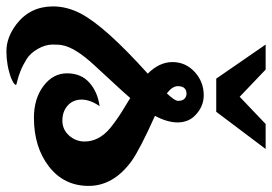

<svg xmlns="http://www.w3.org/2000/svg" viewBox="-192 -628 869 614"><g transform="rotate(90 243.0 -320.5)"><path d="M78 -735H158L245 -652L332 -735H412L293 -577H187ZM451 -306Q530 -248 530 -169Q530 -90 468 -42Q406 6 312 6Q251 6 210.5 -24.5Q170 -55 170 -100Q170 -145 200 -171.5Q230 -198 275 -204Q254 -174 254 -146.5Q254 -119 273 -102Q292 -85 321 -85Q350 -85 369 -106.5Q388 -128 388 -156Q388 -202 345 -238Q319 -259 289 -277.5Q259 -296 257 -297Q253 -300 249 -302Q231 -281 197 -244.5Q163 -208 143 -186Q87 -125 80 -84Q78 -76 78 -53.5Q78 -31 91.5 -7Q105 17 124 29Q143 41 161.5 48.5Q180 56 193.5 59Q207 62 207 63Q207 70 185 79Q144 94 99.5 94Q55 94 13 62Q-44 18 -44 -55Q-44 -100 -21 -144Q20 -222 171 -358Q134 -395 134 -437Q134 -479 165.5 -508Q197 -537 240 -537Q279 -537 308 -506Q327 -485 327 -453Q327 -421 306 -381Q413 -333 451 -306ZM234 -419Q258 -444 258 -455Q258 -480 236 -482Q211 -482 211 -454Q211 -437 234 -419Z"/></g></svg>

Font: Lily Script One
Style: Regular
Weight: 400
Designer: Julia Petretta
Foundry: Julia Petretta
Version: Version 1.002;PS 001.001;hotconv 1.0.70;makeotf.lib2.5.58329